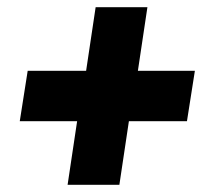

<svg xmlns="http://www.w3.org/2000/svg" viewBox="-20 -618 571 534"><path d="M248 -421 215 -391 246 -598H390L359 -391L335 -421H522L500 -281H309L343 -311L312 -104H168L199 -311L223 -281H35L57 -421Z"/></svg>

Font: Bitter Thin Black
Style: Italic
Weight: 900
Italic angle: -9°
Version: Version 3.020